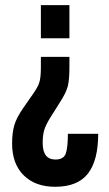

<svg xmlns="http://www.w3.org/2000/svg" viewBox="-20 -548 416 736"><path d="M136.7 -528.3H246.1V-401.4H136.7ZM26.4 2Q26.4 -38.1 34.7 -67.4Q43 -96.7 70.3 -135.7L110.4 -193.4Q127.9 -218.8 132.3 -237.8Q136.7 -256.8 136.7 -290V-330.1H246.1V-290Q246.1 -244.1 240.2 -218.8Q234.4 -193.4 207 -151.4L171.9 -95.7Q156.2 -70.3 149.9 -50.8Q143.6 -31.2 143.6 0Q143.6 63.5 192.4 63.5Q223.6 63.5 231.9 41Q240.2 18.6 240.2 -35.2H356.4Q356.4 67.4 316.9 117.7Q277.3 168 191.4 168Q115.2 168 70.8 124Q26.4 80.1 26.4 2Z"/></svg>

Font: Altinn-DIN Condensed
Style: DINCondensed-Bold
Weight: 700
Width: 3
Designer: Charles Nix
Foundry: Altinn
Version: Version 2.00